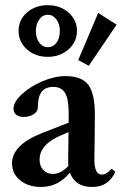

<svg xmlns="http://www.w3.org/2000/svg" viewBox="-20 -724 481 755"><path d="M168 -500.5Q118.7 -500.5 85.9 -529.8Q53.2 -559.1 53.2 -602.5Q53.2 -646.5 86.2 -675Q119.1 -703.6 168 -703.6Q216.8 -703.6 249.8 -674.3Q282.7 -645 282.7 -602.5Q282.7 -559.1 249.3 -529.8Q215.8 -500.5 168 -500.5ZM329.1 -465.3 287.6 -487.8 366.2 -673.3 438.5 -627ZM168 -538.6Q189.5 -538.6 202.4 -556.4Q215.3 -574.2 215.3 -602.5Q215.3 -629.4 201.7 -647.7Q188 -666 168 -666Q147.5 -666 134.3 -647.2Q121.1 -628.4 121.1 -602.5Q121.1 -574.2 134.3 -556.4Q147.5 -538.6 168 -538.6ZM141.1 11.2Q91.8 11.2 59.6 -14.6Q27.3 -40.5 27.3 -82Q27.3 -153.8 144 -200.2L250 -241.7V-279.3Q250 -335.4 235.6 -358.9Q221.2 -382.3 189.5 -382.3Q158.7 -382.3 143.8 -363Q128.9 -343.8 128.9 -302.7Q128.9 -285.2 112.3 -274.7Q95.7 -264.2 73.2 -264.2Q54.2 -264.2 43.7 -272.7Q33.2 -281.2 33.2 -296.9Q33.2 -322.8 65.4 -353Q97.7 -383.3 146.2 -404.1Q194.8 -424.8 236.8 -424.8Q300.8 -424.8 326.9 -390.9Q353 -356.9 353 -273.4Q353 -215.3 351.1 -98.1Q350.6 -37.6 380.4 -37.6Q398.9 -37.6 418.9 -60.5L433.6 -48.8Q407.2 11.2 342.3 11.2Q274.9 11.2 254.9 -45.4Q209 11.2 141.1 11.2ZM135.7 -96.2Q135.7 -70.3 150.6 -55.2Q165.5 -40 187.5 -40Q219.7 -40 249 -71.8Q248 -78.1 248 -92.8Q248.5 -130.4 249.5 -204.6L220.2 -191.9Q135.7 -156.2 135.7 -96.2Z"/></svg>

Font: Elstob 18pt SemiBold
Style: Regular
Weight: 600
Designer: Peter S. Baker
Version: Version 1.015